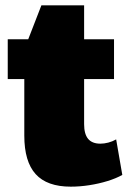

<svg xmlns="http://www.w3.org/2000/svg" viewBox="-20 -687 478 719"><path d="M245 12Q156 12 113.5 -35Q71 -82 71 -179V-502L135 -667H295V-222Q295 -185 310 -167Q325 -149 356 -149Q370 -149 385.5 -153Q401 -157 415 -165L438 -32Q415 -19 382.5 -9Q350 1 314.5 6.5Q279 12 245 12ZM9 -540H407V-391H9Z"/></svg>

Font: Pathway Extreme Condensed Black
Style: Regular
Weight: 900
Width: 3
Version: Version 1.001;gftools[0.9.26]